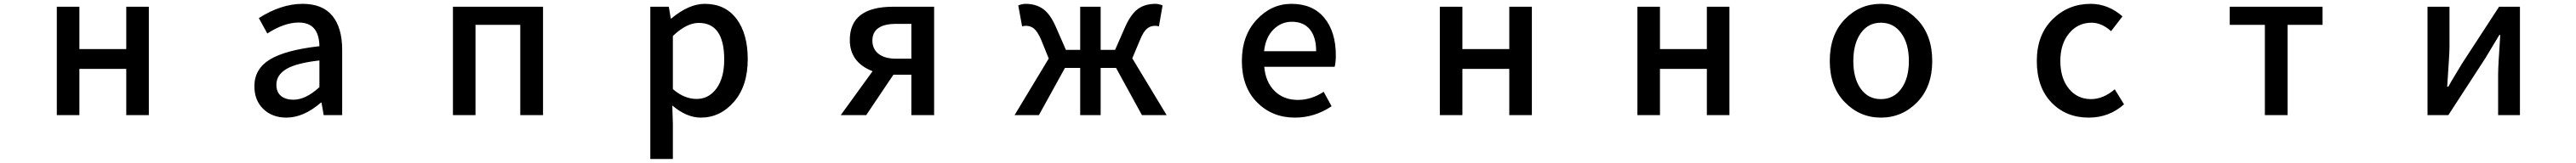

<svg xmlns="http://www.w3.org/2000/svg" viewBox="-20 -584 13040 827"><path d="M267.6 0V-549.8H381.8V-335H619.1V-549.8H733.4V0H619.1V-234.4H381.8V0Z M1429.7 12.7Q1358.4 12.7 1313 -30.8Q1267.6 -74.2 1267.6 -146.5Q1267.6 -234.4 1346.2 -282.2Q1424.8 -330.1 1596.7 -349.6Q1594.7 -469.7 1492.2 -469.7Q1418.9 -469.7 1333 -414.1L1290 -492.2Q1403.3 -564.5 1511.7 -564.5Q1612.3 -564.5 1662.1 -503.9Q1711.9 -443.4 1711.9 -331.1V0H1618.2L1607.4 -63.5H1604.5Q1516.6 12.7 1429.7 12.7ZM1464.8 -78.1Q1527.3 -78.1 1596.7 -141.6V-277.3Q1478.5 -263.7 1428.7 -233.4Q1378.9 -203.1 1378.9 -154.3Q1378.9 -116.2 1402.3 -97.2Q1425.8 -78.1 1464.8 -78.1Z M2272.5 0V-549.8H2728.5V0H2613.3V-458H2386.7V0Z M3271.5 222.7V-549.8H3365.2L3375 -490.2H3377.9Q3466.8 -564.5 3546.9 -564.5Q3650.4 -564.5 3707.5 -488.8Q3764.6 -413.1 3764.6 -284.2Q3764.6 -147.5 3694.8 -67.4Q3625 12.7 3527.3 12.7Q3455.1 12.7 3382.8 -48.8L3385.7 44.9V222.7ZM3505.9 -82Q3567.4 -82 3606.4 -135.3Q3645.5 -188.5 3645.5 -282.2Q3645.5 -467.8 3516.6 -467.8Q3455.1 -467.8 3385.7 -401.4V-131.8Q3443.4 -82 3505.9 -82Z M4592.8 -286.1V-462.9H4516.6Q4395.5 -462.9 4395.5 -377.9Q4395.5 -335 4427.2 -310.5Q4459 -286.1 4516.6 -286.1ZM4500 -549.8H4708V0H4592.8V-205.1H4503.9H4502L4364.3 0H4235.4L4396.5 -222.7Q4281.2 -267.6 4281.2 -380.9Q4281.2 -549.8 4500 -549.8Z M5710.9 -288.1 5884.8 0H5759.8L5628.9 -239.3H5550.8V0H5447.3V-239.3H5370.1L5238.3 0H5115.2L5288.1 -287.1L5249 -383.8Q5231.4 -423.8 5213.9 -438.5Q5196.3 -453.1 5172.9 -453.1Q5163.1 -453.1 5153.3 -450.2L5133.8 -556.6Q5155.3 -564.5 5170.9 -564.5Q5222.7 -564.5 5259.3 -538.6Q5295.9 -512.7 5324.2 -447.3L5375 -331.1H5447.3V-549.8H5550.8V-331.1H5624L5674.8 -447.3Q5704.1 -512.7 5739.7 -538.6Q5775.4 -564.5 5828.1 -564.5Q5844.7 -564.5 5864.3 -556.6L5845.7 -450.2Q5835 -453.1 5826.2 -453.1Q5802.7 -453.1 5785.2 -438.5Q5767.6 -423.8 5751 -383.8Z M6534.2 12.7Q6418.9 12.7 6342.3 -64.9Q6265.6 -142.6 6265.6 -274.4Q6265.6 -403.3 6340.3 -483.9Q6415 -564.5 6516.6 -564.5Q6624 -564.5 6682.6 -493.7Q6741.2 -422.9 6741.2 -302.7Q6741.2 -270.5 6735.4 -245.1H6378.9Q6385.7 -167 6431.6 -122.1Q6477.5 -77.1 6548.8 -77.1Q6617.2 -77.1 6679.7 -118.2L6719.7 -44.9Q6633.8 12.7 6534.2 12.7ZM6377.9 -324.2H6641.6Q6641.6 -395.5 6609.9 -434.6Q6578.1 -473.6 6518.6 -473.6Q6464.8 -473.6 6425.3 -434.1Q6385.7 -394.5 6377.9 -324.2Z M7267.6 0V-549.8H7381.8V-335H7619.1V-549.8H7733.4V0H7619.1V-234.4H7381.8V0Z M8267.6 0V-549.8H8381.8V-335H8619.1V-549.8H8733.4V0H8619.1V-234.4H8381.8V0Z M9500 12.7Q9393.6 12.7 9317.4 -65.4Q9241.2 -143.6 9241.2 -274.4Q9241.2 -407.2 9316.9 -485.8Q9392.6 -564.5 9500 -564.5Q9607.4 -564.5 9683.6 -485.4Q9759.8 -406.2 9759.8 -274.4Q9759.8 -143.6 9683.6 -65.4Q9607.4 12.7 9500 12.7ZM9397.9 -133.8Q9435.5 -81.1 9500 -81.1Q9564.5 -81.1 9603 -133.8Q9641.6 -186.5 9641.6 -274.4Q9641.6 -362.3 9603 -415.5Q9564.5 -468.8 9500 -468.8Q9435.5 -468.8 9397.9 -415.5Q9360.4 -362.3 9360.4 -274.4Q9360.4 -186.5 9397.9 -133.8Z M10551.8 12.7Q10436.5 12.7 10362.8 -64.5Q10289.1 -141.6 10289.1 -274.4Q10289.1 -407.2 10368.7 -485.8Q10448.2 -564.5 10561.5 -564.5Q10650.4 -564.5 10722.7 -501L10665 -425.8Q10617.2 -468.8 10566.4 -468.8Q10497.1 -468.8 10452.6 -415Q10408.2 -361.3 10408.2 -274.4Q10408.2 -187.5 10451.2 -134.3Q10494.1 -81.1 10563.5 -81.1Q10625 -81.1 10683.6 -130.9L10730.5 -54.7Q10655.3 12.7 10551.8 12.7Z M11443.4 0V-458H11265.6V-549.8H11735.4V-458H11558.6V0Z M12266.6 0V-549.8H12377.9V-344.7Q12377.9 -313.5 12366.2 -144.5H12372.1Q12380.9 -161.1 12406.2 -203.1Q12431.6 -245.1 12441.4 -261.7L12628.9 -549.8H12734.4V0H12624V-205.1Q12624 -249 12634.8 -406.2H12629.9Q12618.2 -385.7 12559.6 -289.1L12372.1 0Z"/></svg>

Font: Gen Shin Gothic Monospace Medium
Style: Regular
Weight: 500
Designer: [Source Han Sans]
Ryoko NISHIZUKA  (kana & ideographs); Paul D. Hunt (Latin, Greek & Cyrillic); Wenlong ZHANG  (bopomofo
Version: Version 1.002.20150607